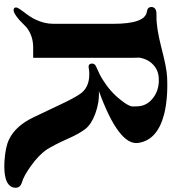

<svg xmlns="http://www.w3.org/2000/svg" viewBox="28 -699 807 903"><g transform="rotate(90 431.5 -247.5)"><path d="M848 115C858 106 863 96 863 83C863 68 855 58 838 53C817 47 792 33 761 11C726 -14 700 -39 682 -66C669 -87 652 -119 633 -162C616 -201 600 -228 587 -245C572 -264 548 -280 515 -292C480 -305 444 -311 408 -309C581 -372 662 -434 652 -495C643 -555 598 -595 517 -616C468 -628 411 -633 344 -630C313 -629 265 -619 200 -602C141 -587 92 -579 53 -580C26 -581 13 -573 13 -556C13 -544 20 -537 34 -535C73 -530 92 -477 92 -377V-96C92 -66 85 -38 72 -11C65 5 52 24 35 46C22 63 15 75 15 80C15 88 19 92 28 92C38 92 53 83 74 65L109 31C136 10 167 0 204 0H252V-383C252 -458 252 -497 251 -499C256 -530 270 -554 292 -571C311 -586 335 -592 362 -591C393 -590 419 -581 442 -563C467 -543 479 -519 480 -491C481 -474 481 -465 480 -462C477 -450 468 -434 451 -413C425 -379 393 -351 356 -328C341 -318 319 -307 291 -295C283 -291 279 -285 279 -278C279 -263 287 -258 304 -262C311 -263 319 -264 329 -264C372 -264 403 -249 423 -219C437 -198 454 -166 473 -125L531 -3C558 54 593 93 635 113C659 125 693 132 738 135C793 138 830 131 848 115Z"/></g></svg>

Font: GFS Jackson
Style: Regular
Weight: 400
Designer: George Matthiopoulos
Foundry: George Matthiopoulos
Version: Version 1.0